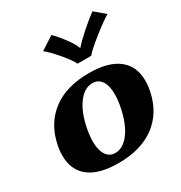

<svg xmlns="http://www.w3.org/2000/svg" viewBox="-186 -927 1006 1069"><g transform="rotate(-30 317.0 -392.5)"><path d="M214 -740 299 -795Q328 -767 360 -723.5Q392 -680 401 -653H404Q425 -679 474.5 -723Q524 -767 563 -795L628 -740Q590 -718 521.5 -663.5Q453 -609 433 -584H345Q335 -609 289 -663.5Q243 -718 214 -740ZM16 -182Q16 -216 23 -248Q48 -371 137.5 -439Q227 -507 373 -507Q497 -507 561 -457Q625 -407 625 -315Q625 -282 618 -248Q593 -125 503 -57.5Q413 10 268 10Q143 10 79.5 -39.5Q16 -89 16 -182ZM430 -248Q440 -294 440 -333Q440 -389 419.5 -419Q399 -449 362 -449Q311 -449 270.5 -395.5Q230 -342 211 -248Q202 -202 202 -166Q202 -110 222.5 -79Q243 -48 280 -48Q330 -48 370.5 -101.5Q411 -155 430 -248Z"/></g></svg>

Font: Trirong Black
Style: Italic
Weight: 900
Italic angle: -12°
Designer: Katatrad Team
Foundry: CadsonDemak
Version: Version 1.001